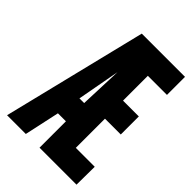

<svg xmlns="http://www.w3.org/2000/svg" viewBox="-193 -703 782 782"><g transform="rotate(45 198.5 -311.5)"><path d="M-3 0 150 -623H399V-519H289V-376H380V-272H289V-104H398L397 0H184V-152H138L105 0ZM157 -257H184L191 -442Z"/></g></svg>

Font: Inconsolata Condensed Black
Style: Regular
Weight: 900
Width: 3
Monospace: yes
Designer: Raph Levien, Cyreal, Brenton Simpson
Foundry: Raph Levien, Cyreal, Google
Version: Version 3.001; ttfautohint (v1.8.2.53-6de2)